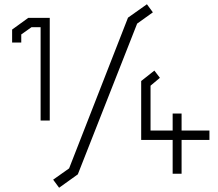

<svg xmlns="http://www.w3.org/2000/svg" viewBox="-20 -817 1023 903"><path d="M171 -250V-689H128L80 -655V-617H37V-678L113 -733H214V-250ZM230 28 305 -25 582 -734 671 -797 699 -759 625 -706 346 3 258 66ZM834 -159V0H792V-159H644V-436L706 -485L732 -451L688 -414V-203H792V-283H834V-203H965V-159Z"/></svg>

Font: Turret Road
Style: Regular
Weight: 400
Designer: Noponies
Foundry: Noponies
Version: Version 1.001; ttfautohint (v1.8)